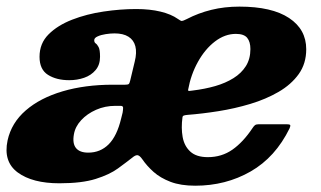

<svg xmlns="http://www.w3.org/2000/svg" viewBox="-37 -558 994 595"><path d="M560.5 -277.5Q554.5 -277 550 -276.2Q545.5 -275.5 546 -280Q554.5 -327 576.5 -366.5Q598.5 -406 629.2 -429.5Q660 -453 694 -453Q719 -453 729 -440.8Q739 -428.5 739 -406Q739 -375.5 725 -353.2Q711 -331 686.5 -315.8Q662 -300.5 629.8 -291.2Q597.5 -282 560.5 -277.5ZM343 -209 338.5 -191Q325.5 -136.5 299.8 -110.8Q274 -85 236.5 -85Q210 -85 198.5 -99.2Q187 -113.5 192 -141.5Q196 -165.5 214.5 -185.5Q233 -205.5 260.8 -217.8Q288.5 -230 320.5 -230H336.5Q344.5 -230 344.5 -224Q344.5 -218 343 -209ZM-13.5 -123Q-27.5 -57 18 -23.5Q63.5 10 147 10Q216.5 10 259.5 -3.5Q302.5 -17 328.5 -36Q354.5 -55 373 -69.5Q383 -78 389.5 -77Q396 -76 404 -64.5Q418 -44 439 -25.2Q460 -6.5 491.5 5.5Q523 17.5 568 17.5Q662.5 17.5 739.5 -26.5Q816.5 -70.5 860.5 -160.5Q864 -168.5 862 -170.8Q860 -173 850.5 -173H765Q756.5 -173 752.8 -169.8Q749 -166.5 745.5 -161Q716.5 -117.5 683.2 -94.2Q650 -71 607 -71Q571.5 -71 552.8 -88.2Q534 -105.5 529 -133.5Q524 -161.5 528.5 -194.5Q529 -199 533.5 -200.2Q538 -201.5 544 -202Q589.5 -205.5 640 -213.5Q690.5 -221.5 738.8 -236Q787 -250.5 826.2 -273.2Q865.5 -296 888.8 -328.5Q912 -361 912 -405.5Q912 -467 858.8 -502.2Q805.5 -537.5 705 -537.5Q658.5 -537.5 618 -527.5Q577.5 -517.5 542 -499Q530 -493 526.5 -493Q523 -493 514 -499.5Q493.5 -514 460.5 -522Q427.5 -530 385 -530Q336 -530 283.8 -522.2Q231.5 -514.5 186.5 -497Q141.5 -479.5 113.5 -451.5Q85.5 -423.5 85.5 -382Q85.5 -342.5 111.8 -326Q138 -309.5 177.5 -309.5Q202 -309.5 223.8 -317Q245.5 -324.5 259.2 -340.8Q273 -357 273 -382Q273 -404 268.5 -412.2Q264 -420.5 259.5 -423.5Q255 -426.5 255 -433.5Q255 -440.5 265.5 -445.2Q276 -450 290.5 -452.2Q305 -454.5 318 -454.5Q345 -454.5 361.2 -444.2Q377.5 -434 382.5 -414.5Q387.5 -395 380.5 -367L366.5 -308.5Q364.5 -299.5 361.8 -297.5Q359 -295.5 350.5 -295.5H312.5Q226.5 -295.5 157 -275Q87.5 -254.5 43 -216Q-1.5 -177.5 -13.5 -123Z"/></svg>

Font: Besley ExtraBold
Style: Italic
Weight: 800
Italic angle: -13°
Designer: Owen Earl
Foundry: indestructible type*
Version: Version 2.001